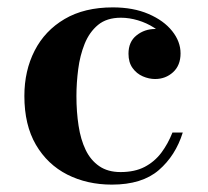

<svg xmlns="http://www.w3.org/2000/svg" viewBox="-20 -490 562 520"><path d="M283 10Q216 10 162.2 -17.2Q108.5 -44.5 77.2 -98Q46 -151.5 46 -230Q46 -298.5 73.8 -352.8Q101.5 -407 155 -438.5Q208.5 -470 285.5 -470Q341 -470 382.2 -452.2Q423.5 -434.5 446.2 -406Q469 -377.5 469 -345.5Q469 -313 448.8 -294.5Q428.5 -276 400 -276Q383.5 -276 366.8 -283.2Q350 -290.5 339 -305.8Q328 -321 328 -344.5Q328 -377 349.8 -394.2Q371.5 -411.5 400 -411.5Q427 -411.5 447.5 -394.8Q468 -378 468 -345.5H442Q442 -367 429.5 -384.8Q417 -402.5 397 -415.2Q377 -428 353.5 -435Q330 -442 307.5 -442Q269 -442 245.5 -422.5Q222 -403 209.2 -371.2Q196.5 -339.5 191.8 -302.5Q187 -265.5 187 -230Q187 -187 192.8 -149.5Q198.5 -112 212 -84Q225.5 -56 248.8 -40Q272 -24 306.5 -24Q345 -24 371.8 -38Q398.5 -52 416.8 -76.2Q435 -100.5 447 -131H475Q455.5 -68.5 410 -29.2Q364.5 10 283 10Z"/></svg>

Font: Bodoni Moda 9pt SemiBold
Style: Regular
Weight: 600
Designer: Owen Earl
Foundry: indestructible type
Version: Version 2.005